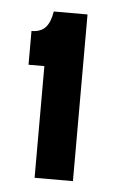

<svg xmlns="http://www.w3.org/2000/svg" viewBox="-39 -699 273 459"><g transform="rotate(5 98.0 -470.0)"><path d="M61 -270V-538H23V-619Q45 -619 56.5 -631.5Q68 -644 72 -670H153V-270Z"/></g></svg>

Font: Bricolage Grotesque 48pt Condensed Medium
Style: Regular
Weight: 500
Width: 3
Designer: Mathieu Triay
Foundry: Atelier Triay
Version: Version 1.001;gftools[0.9.33.dev8+g029e19f]